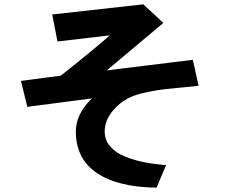

<svg xmlns="http://www.w3.org/2000/svg" viewBox="-20 -817 1040 889"><path d="M77.1 -442.4 261.7 -466.8Q429.7 -600.6 488.3 -653.3L246.1 -625L221.7 -750L643.6 -796.9L736.3 -710.9L474.6 -491.2Q533.2 -498 673.3 -515.6Q813.5 -533.2 873 -540L899.4 -419.9Q884.8 -418 834 -413.1Q783.2 -408.2 749.5 -404.8Q715.8 -401.4 671.4 -392.6Q627 -383.8 597.7 -373Q543 -351.6 503.9 -306.2Q464.8 -260.7 464.8 -208Q464.8 -168.9 489.7 -139.6Q514.6 -110.4 557.6 -92.8Q600.6 -75.2 647.5 -65.9Q694.3 -56.6 749 -52.7L705.1 51.8Q525.4 49.8 428.2 -16.1Q331.1 -82 331.1 -208Q331.1 -289.1 405.3 -361.3L106.4 -322.3Z"/></svg>

Font: Gothic A1 ExtraBold
Style: Regular
Weight: 800
Designer: HanYang I&C Co.,Ltd.
Foundry: HanYang I&C Co.,Ltd.
Version: Version 2.50